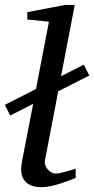

<svg xmlns="http://www.w3.org/2000/svg" viewBox="-39 -757 387 789"><path d="M200.2 -381.8 146 -99.1Q144 -88.9 147.2 -78.9Q150.4 -68.8 156.7 -61.3Q163.1 -53.7 171.9 -48.8Q180.7 -43.9 190.9 -43.9Q198.2 -43.9 210.4 -46.6Q222.7 -49.3 235.1 -52.7Q247.6 -56.2 257.8 -59.6Q268.1 -63 272 -64V-25.9Q266.1 -23.4 250.5 -17.3Q234.9 -11.2 214.8 -4.6Q194.8 2 172.9 7.1Q150.9 12.2 132.8 12.2Q110.4 12.2 94.2 6.8Q78.1 1.5 67.9 -8.3Q57.6 -18.1 52.7 -31.5Q47.9 -44.9 47.9 -61Q47.9 -68.4 49.1 -77.4Q50.3 -86.4 51.8 -96.2L97.2 -330.1L2.9 -282.2L-19 -326.2L108.9 -391.1L162.1 -668L73.2 -676.8V-707L229 -736.8H268.1L211.9 -443.8L305.2 -491.2L328.1 -446.8Z"/></svg>

Font: Charis SIL Eur
Style: Italic
Weight: 400
Italic angle: -11°
Foundry: SIL International
Version: Version 5.000